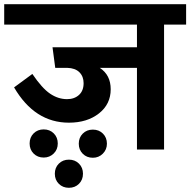

<svg xmlns="http://www.w3.org/2000/svg" viewBox="-40 -712 906 914"><path d="M846 -692V-595H741V0H612V-389H435Q487 -355 487 -287Q487 -216 431 -172Q375 -128 288 -128Q125 -128 27 -296L114 -360Q160 -292 198.5 -266Q237 -240 279 -240Q314 -240 336 -260Q358 -280 358 -316Q358 -348 338 -368Q318 -388 280 -389H223L210 -487H612V-595H-20V-692ZM168 38Q139 38 120 19Q101 0 101 -29Q101 -58 120 -77Q139 -96 168 -96Q197 -96 216 -77Q235 -58 235 -29Q235 0 215.5 19Q196 38 168 38ZM469 -28Q469 0 449.5 19.5Q430 39 402 39Q373 39 354 20Q335 1 335 -28Q335 -57 354 -76Q373 -95 402 -95Q431 -95 450 -76Q469 -57 469 -28ZM240 67Q259 48 288 48Q317 48 336 67Q355 86 355 115Q355 144 336 163Q317 182 288 182Q259 182 240 163Q221 144 221 115Q221 86 240 67Z"/></svg>

Font: FiraGO SemiBold
Style: Regular
Weight: 600
Designer: bBox Type
Foundry: bBox Type GmbH
Version: Version 1.001;PS 001.001;hotconv 1.0.88;makeotf.lib2.5.64775